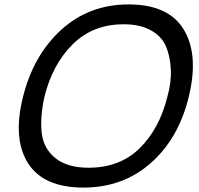

<svg xmlns="http://www.w3.org/2000/svg" viewBox="-20 -840 900 870"><path d="M738 -400Q757 -466 754 -526Q751 -586 731.5 -631Q712 -676 663 -703Q614 -730 541 -730Q400 -730 308.5 -638.5Q217 -547 181 -400Q161 -309 169 -238Q177 -167 231 -123.5Q285 -80 381 -80Q523 -80 612.5 -168Q702 -256 738 -400ZM835 -400Q789 -212 663 -101Q537 10 358 10Q177 10 107 -100.5Q37 -211 84 -400Q131 -590 257.5 -705Q384 -820 563 -820Q744 -820 813 -705.5Q882 -591 835 -400Z"/></svg>

Font: Sinkin Sans 400 Italic
Style: Italic
Weight: 400
Italic angle: -112°
Designer: Keith Bates
Foundry: K-Type
Version: Sinkin Sans (version 1.0)  by Keith Bates   •   © 2014   www